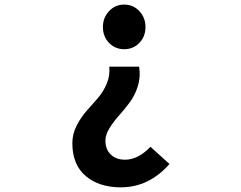

<svg xmlns="http://www.w3.org/2000/svg" viewBox="-20 -594 1040 828"><path d="M501 213.9Q407.2 213.9 349.6 165Q292 116.2 292 23.4Q292 -15.6 310.1 -51.3Q328.1 -86.9 352.5 -114.7Q377 -142.6 401.4 -170.4Q425.8 -198.2 440.4 -233.4Q455.1 -268.6 451.2 -306.6H580.1Q586.9 -261.7 574.2 -221.7Q561.5 -181.6 539.1 -151.9Q516.6 -122.1 492.7 -95.2Q468.8 -68.4 451.7 -40.5Q434.6 -12.7 434.6 12.7Q434.6 49.8 457.5 72.3Q480.5 94.7 519.5 94.7Q575.2 94.7 628.9 39.1L710.9 113.3Q622.1 213.9 501 213.9ZM423.8 -477.5Q423.8 -517.6 450.2 -545.9Q476.6 -574.2 515.6 -574.2Q554.7 -574.2 581.1 -545.9Q607.4 -517.6 607.4 -477.5Q607.4 -436.5 581.1 -409.2Q554.7 -381.8 515.6 -381.8Q476.6 -381.8 450.2 -409.2Q423.8 -436.5 423.8 -477.5Z"/></svg>

Font: Gen Shin Gothic Monospace Bold
Style: Bold
Weight: 700
Designer: [Source Han Sans]
Ryoko NISHIZUKA  (kana & ideographs); Paul D. Hunt (Latin, Greek & Cyrillic); Wenlong ZHANG  (bopomofo
Version: Version 1.002.20150607